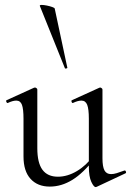

<svg xmlns="http://www.w3.org/2000/svg" viewBox="-20 -751 533 781"><path d="M182.4 8Q133 8 104.3 -23.4Q75.6 -54.8 75.6 -114.6V-268Q75.6 -307.4 69.3 -324.6Q63 -341.8 46.2 -341.8Q32 -341.8 12.4 -332.4Q8.4 -330.6 5.9 -336.6Q3.4 -342.6 7.2 -343.6L118 -394Q120.2 -395 122.2 -395Q124.8 -395 128.3 -392.5Q131.8 -390 131.8 -386.8V-148.2Q131.8 -88.6 152.7 -60.4Q173.6 -32.2 215.6 -32.2Q254.2 -32.2 292.8 -55.1Q331.4 -78 359.6 -117.4L364.8 -106.2Q318.8 -46.8 274.4 -19.4Q230 8 182.4 8ZM396.8 -386.8V-107.2Q396.8 -73.2 404.9 -58Q413 -42.8 432 -42.8Q442.2 -42.8 454.7 -46.6Q467.2 -50.4 485 -57Q489.8 -59 492 -53.5Q494.2 -48 490.4 -46L373.2 9Q371.2 10 369 10Q361.4 10 351.4 -11.4Q341.4 -32.8 341.4 -73.2V-268Q341.4 -307.4 334.7 -324.6Q328 -341.8 311.2 -341.8Q297 -341.8 277.2 -332.4Q273.4 -330.6 271.3 -336.6Q269.2 -342.6 273 -343.6L383.8 -394Q385.8 -395 387.2 -395Q389.8 -395 393.3 -392.5Q396.8 -390 396.8 -386.8ZM142 -727Q141 -731 149.4 -731Q157.8 -731 170.2 -728.5Q182.6 -726 192.5 -722.5Q202.4 -719 202.6 -716L253.8 -476Q255.4 -474 250.1 -472.5Q244.8 -471 243.8 -474Z"/></svg>

Font: Cormorant Infant Light
Style: Regular
Weight: 300
Designer: Christian Thalmann (Catharsis Fonts)
Foundry: Catharsis Fonts
Version: Version 4.001